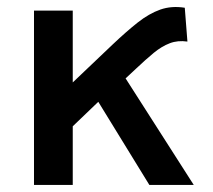

<svg xmlns="http://www.w3.org/2000/svg" viewBox="-20 -525 606 545"><path d="M76.5 0V-495H186.5V-291L299.5 -398.5Q338 -435 370.5 -460.8Q403 -486.5 435 -497.8Q467 -509 504.5 -503L512 -407Q484.5 -411 461.8 -402.2Q439 -393.5 416.2 -374.8Q393.5 -356 365.5 -329.5L336.5 -302.5L530 0H404L259 -236L186.5 -166.5V0Z"/></svg>

Font: Geologica Thin Roman
Style: Regular
Weight: 400
Version: Version 1.010;gftools[0.9.28]